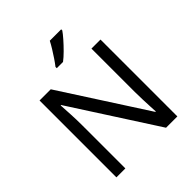

<svg xmlns="http://www.w3.org/2000/svg" viewBox="-251 -1103 1261 1261"><g transform="rotate(-45 380.0 -472.0)"><path d="M663 0H558L176 -593H172Q174 -558 177 -506Q180 -454 180 -399V0H97V-714H201L582 -123H586Q585 -139 583.5 -171Q582 -203 580.5 -241Q579 -279 579 -311V-714H663ZM528 -934Q516 -916 491 -887.5Q466 -859 437.5 -830.5Q409 -802 385 -784H327V-796Q342 -815 359.5 -841Q377 -867 394 -894.5Q411 -922 422 -944H528Z"/></g></svg>

Font: Noto Sans Bengali UI
Style: Regular
Weight: 400
Designer: Jelle Bosma - Monotype Design Team
Foundry: Monotype Imaging Inc.
Version: Version 2.003; ttfautohint (v1.8.4.7-5d5b)